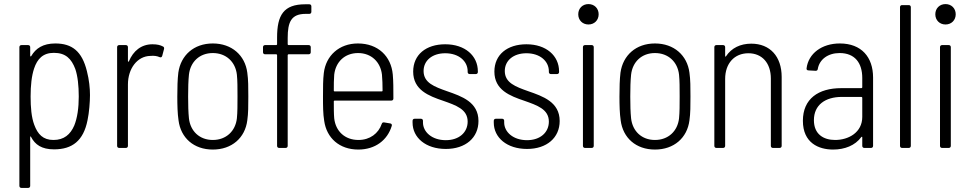

<svg xmlns="http://www.w3.org/2000/svg" viewBox="-20 -725 4757 941"><path d="M406 -376C382 -474 333 -512 251 -512C191 -512 155 -488 133 -450C131 -447 128 -448 128 -452V-494C128 -500 124 -504 118 -504H85C79 -504 75 -500 75 -494V186C75 192 79 196 85 196H118C124 196 128 192 128 186V-53C128 -57 131 -58 132 -54C152 -16 184 7 245 7C334 7 389 -35 409 -136C417 -173 421 -226 421 -259C421 -293 417 -333 406 -376ZM344 -110C325 -66 294 -39 242 -39C191 -39 165 -67 148 -113C134 -150 130 -199 130 -252C130 -306 135 -353 147 -389C163 -437 191 -466 244 -466C302 -466 330 -437 349 -387C361 -352 366 -304 366 -252C366 -196 359 -147 344 -110Z M727 -508C672 -508 633 -475 612 -425C610 -421 607 -422 607 -426V-494C607 -500 603 -504 597 -504H564C558 -504 554 -500 554 -494V-10C554 -4 558 0 564 0H597C603 0 607 -4 607 -10V-311C607 -389 653 -450 717 -451C736 -453 751 -450 762 -445C769 -442 773 -445 775 -451L784 -485C785 -490 784 -495 779 -497C766 -504 751 -508 727 -508Z M1023 8C1116 8 1181 -49 1192 -135C1197 -169 1197 -208 1197 -252C1197 -295 1197 -335 1192 -369C1181 -454 1116 -512 1023 -512C930 -512 866 -454 854 -369C850 -336 849 -296 849 -252C849 -209 850 -169 855 -135C866 -49 930 8 1023 8ZM1023 -39C958 -39 913 -82 906 -145C903 -174 902 -210 902 -252C902 -293 903 -330 906 -359C913 -422 958 -465 1023 -465C1088 -465 1134 -422 1141 -359C1144 -330 1144 -294 1144 -252C1144 -212 1144 -174 1141 -145C1134 -82 1088 -39 1023 -39Z M1478 -657H1496C1502 -657 1506 -661 1506 -667V-694C1506 -700 1502 -704 1496 -704H1476C1370 -704 1338 -651 1338 -541V-508C1338 -506 1336 -504 1334 -504H1279C1273 -504 1269 -500 1269 -494V-469C1269 -463 1273 -459 1279 -459H1334C1336 -459 1338 -457 1338 -455V-10C1338 -4 1342 0 1348 0H1380C1386 0 1390 -4 1390 -10V-455C1390 -457 1392 -459 1394 -459H1493C1499 -459 1503 -463 1503 -469V-494C1503 -500 1499 -504 1493 -504H1394C1392 -504 1390 -506 1390 -508V-539C1390 -617 1407 -657 1478 -657Z M1737 -39C1670 -39 1625 -82 1618 -145C1616 -167 1616 -196 1616 -228C1616 -231 1618 -232 1620 -232H1898C1904 -232 1908 -236 1908 -242C1908 -290 1908 -327 1905 -360C1897 -449 1833 -512 1734 -512C1642 -512 1577 -452 1567 -367C1563 -334 1563 -297 1563 -252C1563 -207 1563 -168 1569 -132C1581 -49 1643 8 1736 8C1819 8 1879 -38 1900 -108C1902 -114 1899 -119 1893 -120L1863 -125C1857 -126 1853 -124 1851 -118C1835 -71 1793 -39 1737 -39ZM1735 -465C1800 -465 1845 -421 1852 -359C1854 -337 1855 -309 1855 -281C1855 -278 1853 -277 1851 -277H1620C1618 -277 1616 -278 1616 -281C1616 -310 1616 -337 1618 -359C1625 -421 1669 -465 1735 -465Z M2165 5C2262 5 2325 -50 2325 -132C2325 -225 2243 -253 2171 -278C2109 -300 2056 -319 2056 -377C2056 -428 2098 -464 2162 -464C2229 -464 2272 -425 2272 -376V-372C2272 -366 2276 -362 2282 -362H2312C2318 -362 2322 -366 2322 -372V-375C2322 -452 2259 -508 2162 -508C2068 -508 2005 -457 2005 -374C2005 -284 2081 -255 2152 -231C2214 -209 2272 -190 2272 -129C2272 -76 2230 -38 2165 -38C2097 -38 2053 -78 2053 -125V-133C2053 -139 2049 -143 2043 -143H2012C2006 -143 2002 -139 2002 -133V-124C2002 -51 2066 5 2165 5Z M2563 5C2660 5 2723 -50 2723 -132C2723 -225 2641 -253 2569 -278C2507 -300 2454 -319 2454 -377C2454 -428 2496 -464 2560 -464C2627 -464 2670 -425 2670 -376V-372C2670 -366 2674 -362 2680 -362H2710C2716 -362 2720 -366 2720 -372V-375C2720 -452 2657 -508 2560 -508C2466 -508 2403 -457 2403 -374C2403 -284 2479 -255 2550 -231C2612 -209 2670 -190 2670 -129C2670 -76 2628 -38 2563 -38C2495 -38 2451 -78 2451 -125V-133C2451 -139 2447 -143 2441 -143H2410C2404 -143 2400 -139 2400 -133V-124C2400 -51 2464 5 2563 5Z M2864 -605C2893 -605 2914 -626 2914 -655C2914 -684 2893 -705 2864 -705C2835 -705 2814 -684 2814 -655C2814 -626 2835 -605 2864 -605ZM2847 0H2880C2886 0 2890 -4 2890 -10V-494C2890 -500 2886 -504 2880 -504H2847C2841 -504 2837 -500 2837 -494V-10C2837 -4 2841 0 2847 0Z M3190 8C3283 8 3348 -49 3359 -135C3364 -169 3364 -208 3364 -252C3364 -295 3364 -335 3359 -369C3348 -454 3283 -512 3190 -512C3097 -512 3033 -454 3021 -369C3017 -336 3016 -296 3016 -252C3016 -209 3017 -169 3022 -135C3033 -49 3097 8 3190 8ZM3190 -39C3125 -39 3080 -82 3073 -145C3070 -174 3069 -210 3069 -252C3069 -293 3070 -330 3073 -359C3080 -422 3125 -465 3190 -465C3255 -465 3301 -422 3308 -359C3311 -330 3311 -294 3311 -252C3311 -212 3311 -174 3308 -145C3301 -82 3255 -39 3190 -39Z M3662 -511C3609 -511 3565 -490 3538 -449C3536 -446 3534 -447 3534 -451V-494C3534 -500 3530 -504 3524 -504H3491C3485 -504 3481 -500 3481 -494V-10C3481 -4 3485 0 3491 0H3524C3530 0 3534 -4 3534 -10V-338C3534 -414 3579 -464 3648 -464C3715 -464 3758 -416 3758 -340V-10C3758 -4 3762 0 3768 0H3801C3807 0 3811 -4 3811 -10V-348C3811 -448 3754 -511 3662 -511Z M4096 -512C4008 -512 3942 -463 3933 -390C3932 -384 3936 -380 3942 -380L3977 -378C3983 -378 3987 -380 3988 -387C3996 -434 4038 -465 4095 -465C4171 -465 4206 -415 4206 -343V-297C4206 -295 4204 -293 4202 -293H4103C3991 -293 3915 -241 3915 -133C3915 -24 3993 8 4063 8C4120 8 4171 -12 4201 -53C4204 -56 4206 -55 4206 -52V-10C4206 -4 4210 0 4216 0H4249C4255 0 4259 -4 4259 -10V-345C4259 -445 4202 -512 4096 -512ZM4073 -39C4015 -39 3969 -68 3969 -136C3969 -211 4025 -250 4106 -250H4202C4204 -250 4206 -248 4206 -246V-152C4206 -76 4139 -39 4073 -39Z M4401 0H4434C4440 0 4444 -4 4444 -10V-690C4444 -696 4440 -700 4434 -700H4401C4395 -700 4391 -696 4391 -690V-10C4391 -4 4395 0 4401 0Z M4614 -605C4643 -605 4664 -626 4664 -655C4664 -684 4643 -705 4614 -705C4585 -705 4564 -684 4564 -655C4564 -626 4585 -605 4614 -605ZM4597 0H4630C4636 0 4640 -4 4640 -10V-494C4640 -500 4636 -504 4630 -504H4597C4591 -504 4587 -500 4587 -494V-10C4587 -4 4591 0 4597 0Z"/></svg>

Font: Barlow Semi Condensed Light
Style: Regular
Weight: 300
Width: 4
Designer: Jeremy Tribby
Foundry: Tribby Type
Version: Version 1.422;hotconv 1.0.109;makeotfexe 2.5.65596